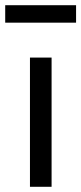

<svg xmlns="http://www.w3.org/2000/svg" viewBox="-33 -717 312 737"><path d="M82 0V-496H165V0ZM-13 -630V-697H259V-630Z"/></svg>

Font: Nunito Sans 7pt Condensed
Style: Regular
Weight: 400
Width: 3
Designer: Vernon Adams
Foundry: Vernon Adams
Version: Version 3.101;gftools[0.9.27]